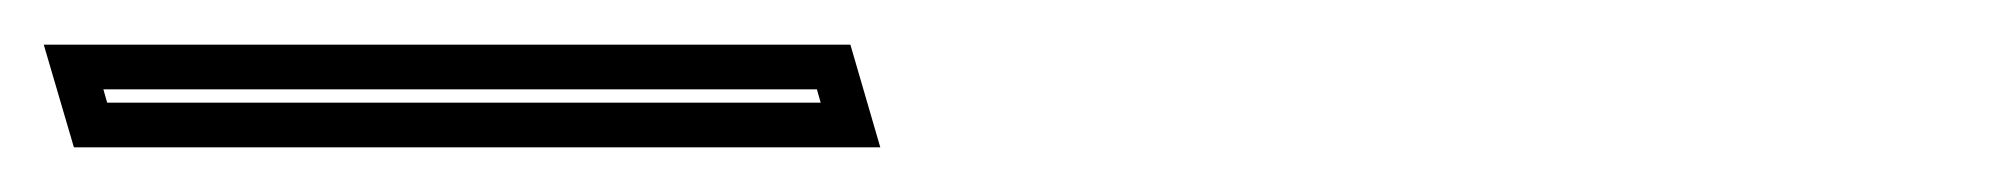

<svg xmlns="http://www.w3.org/2000/svg" viewBox="-380 -665 893 86"><path d="M-346.9 -599H14.3L0.9 -645H-360.4ZM-332 -619 -333.7 -625H-14.1L-12.4 -619Z"/></svg>

Font: Din Kursivschrift
Style: BreitLeftGho
Weight: 400
Version: Version 1.089